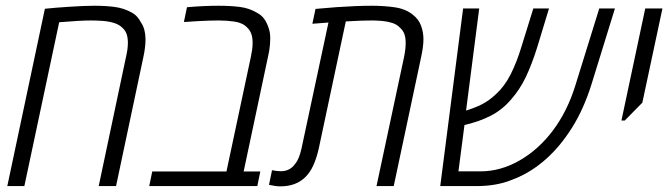

<svg xmlns="http://www.w3.org/2000/svg" viewBox="-20 -660 2370 681"><path d="M5.9 0 139.2 -628.9Q155.3 -630.9 178 -632.6Q200.7 -634.3 225.8 -636Q251 -637.7 274.7 -638.7Q298.3 -639.6 316.4 -639.6Q355 -639.6 387.2 -635.3Q419.4 -630.9 445.8 -616.2Q458 -609.9 466.3 -600.6Q474.6 -591.3 480.5 -579.6Q488.3 -568.4 492.2 -553.2Q496.1 -538.1 496.1 -520.5Q496.1 -506.3 494.1 -490.2Q492.2 -474.1 488.3 -456.5L391.6 0H330.1L426.8 -457.5Q430.2 -471.7 431.9 -484.4Q433.6 -497.1 433.6 -508.3Q433.6 -527.3 428.7 -540.3Q423.8 -553.2 413.6 -562Q402.3 -573.2 383.5 -578.9Q364.7 -584.5 343.5 -585.9Q322.3 -587.4 303.2 -587.4Q281.2 -587.4 253.7 -585.7Q226.1 -584 189.9 -581.1L66.4 0Z M509.3 0 520 -51.8H783.2L869.6 -457.5Q872.6 -471.2 874.3 -483.4Q876 -495.6 876 -507.8Q876 -527.3 871.1 -540.5Q866.2 -553.7 856.4 -562.5Q840.8 -579.1 812.3 -583.3Q783.7 -587.4 756.8 -587.4Q742.7 -587.4 723.9 -586.9Q705.1 -586.4 684.1 -585.2Q663.1 -584 642.1 -582.5L632.3 -582L643.1 -634.3Q675.3 -637.2 702.9 -638.4Q730.5 -639.6 754.9 -639.6Q798.3 -639.6 831.3 -635.3Q864.3 -630.9 890.6 -615.2Q907.7 -606.4 917.2 -592.8Q926.8 -579.1 932.6 -561.5Q935.5 -553.2 937 -544.2Q938.5 -535.2 938.5 -522.9Q938.5 -511.7 937.5 -501Q936.5 -490.2 934.8 -479.5Q933.1 -468.8 930.2 -457L844.2 -51.8H903.3L892.6 0Z M974.1 1Q965.3 1 955.3 -0.5Q945.3 -2 934.1 -4.4L944.8 -56.2Q962.9 -52.7 976.6 -52.7Q992.7 -52.7 1005.6 -59.6Q1018.6 -66.4 1027.8 -80.1Q1035.6 -89.8 1040.5 -103Q1045.4 -116.2 1049.3 -132.8L1145 -580.1Q1130.9 -579.1 1116.7 -577.9Q1102.5 -576.7 1087.9 -575.7L1099.1 -628.4Q1140.6 -632.3 1176 -634.8Q1211.4 -637.2 1241.7 -638.4Q1272 -639.6 1299.3 -639.6Q1342.8 -639.6 1380.9 -634Q1418.9 -628.4 1444.8 -607.4Q1465.3 -591.3 1473.6 -568.4Q1481.9 -545.4 1481.9 -521Q1481.9 -507.3 1479.7 -491.2Q1477.5 -475.1 1473.6 -457L1376.5 0H1315.4L1413.1 -457.5Q1418.9 -485.8 1418.9 -507.3Q1418.9 -527.3 1413.8 -540.3Q1408.7 -553.2 1398.4 -562Q1388.2 -573.2 1371.3 -578.6Q1354.5 -584 1335.4 -585.7Q1316.4 -587.4 1298.8 -587.4Q1283.2 -587.4 1260 -586.7Q1236.8 -585.9 1206.5 -584L1110.4 -132.3Q1102.5 -98.1 1091.1 -73Q1079.6 -47.9 1062.7 -31.5Q1045.9 -15.1 1023.9 -7.1Q1002 1 974.1 1Z M1541.5 0 1622.6 -629.9H1679.7L1629.9 -243.2L1614.7 -266.1Q1617.7 -265.1 1620.6 -264.9Q1623.5 -264.6 1625.5 -265.6Q1664.1 -276.9 1690.2 -290.5Q1716.3 -304.2 1739.3 -326.2Q1769.5 -353.5 1791.3 -396.5Q1813 -439.5 1829.6 -494.6L1871.6 -629.9H1927.2L1885.7 -493.2Q1866.2 -431.2 1845 -386.7Q1823.7 -342.3 1793.5 -308.1Q1762.2 -271 1721.2 -249.8Q1680.2 -228.5 1622.6 -215.3Q1620.1 -214.4 1617.2 -214.1Q1614.3 -213.9 1611.3 -213.9Q1608.4 -213.9 1605 -213.9L1630.9 -243.2L1606 -52.2H1683.6Q1755.4 -52.2 1822.8 -90.8Q1890.1 -129.4 1940.9 -196.8Q1966.8 -231.4 1987.1 -272.2Q2007.3 -313 2021 -357.9L2105.5 -629.9H2161.1L2076.7 -356.9Q2064 -316.9 2047.1 -279.1Q2030.3 -241.2 2009 -207.3Q1987.8 -173.3 1962.9 -143.6Q1927.2 -101.1 1884.5 -69.8Q1841.8 -38.6 1791.5 -20.5Q1763.7 -9.8 1733.4 -4.9Q1703.1 0 1671.9 0Z M2184.1 -232.4 2268.6 -629.9H2329.6L2258.3 -295.9L2195.8 -232.4Z"/></svg>

Font: Open Sans SemiCondensed Light
Style: Italic
Weight: 300
Width: 4
Italic angle: -12°
Designer: Monotype Design Team
Foundry: Monotype Imaging Inc.
Version: Version 3.000